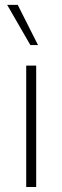

<svg xmlns="http://www.w3.org/2000/svg" viewBox="-20 -752 251 772"><path d="M125.5 0H85.4V-488.3H125.5ZM132.8 -570.8H102.1L8.8 -732.4H51.3Z"/></svg>

Font: Kumbh Sans ExtraLight
Style: Regular
Weight: 250
Version: Version 1.005